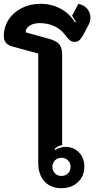

<svg xmlns="http://www.w3.org/2000/svg" viewBox="-29 -975 501 1004"><path d="M171 -123V-695L35 -732Q-9 -744 -9 -786Q-9 -834 16 -872.5Q41 -911 85 -933Q129 -955 183 -955Q241 -955 288 -929.5Q335 -904 363 -858L368 -861L348 -893L381 -955Q410 -949 427 -929Q444 -909 444 -883Q444 -864 434 -845L405 -790Q394 -771 384.5 -763.5Q375 -756 361 -756Q348 -756 338 -763Q328 -770 315 -788Q267 -854 178 -854Q146 -854 125.5 -840.5Q105 -827 105 -806L224 -773Q265 -762 280.5 -744Q296 -726 296 -688V-216Q274 -213 256 -196L260 -191Q271 -198 285.5 -202.5Q300 -207 312 -207Q356 -207 384 -178Q412 -149 412 -104Q412 -54 378.5 -22.5Q345 9 292 9Q236 9 203.5 -26.5Q171 -62 171 -123ZM340 -103Q340 -123 326.5 -136.5Q313 -150 292 -150Q272 -150 258.5 -136.5Q245 -123 245 -103Q245 -82 258.5 -68.5Q272 -55 292 -55Q313 -55 326.5 -68.5Q340 -82 340 -103Z"/></svg>

Font: K2D
Style: Bold
Weight: 700
Designer: Katatrad Aksorn Co.,Ltd.
Foundry: Cadson Demak Co.,Ltd.
Version: Version 1.000; ttfautohint (v1.6)